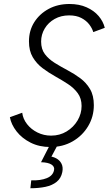

<svg xmlns="http://www.w3.org/2000/svg" viewBox="-20 -748 571 987"><path d="M239.3 7.8Q182.1 7.8 137.5 -14.6Q92.8 -37.1 65.2 -72.5Q37.6 -107.9 30.8 -145.5L94.2 -168.5Q98.1 -136.7 119.1 -109.9Q140.1 -83 172.6 -66.9Q205.1 -50.8 242.7 -50.8Q287.1 -50.8 322.5 -72.3Q357.9 -93.8 378.7 -128.7Q399.4 -163.6 399.4 -203.1Q399.4 -242.2 379.6 -269Q359.9 -295.9 329.3 -315.9Q298.8 -335.9 264.2 -355.2Q229.5 -374.5 198.7 -397.7Q168 -420.9 148.4 -453.9Q128.9 -486.8 128.9 -535.2Q128.9 -590.8 156.2 -634Q183.6 -677.2 230.5 -702.4Q277.3 -727.5 336.9 -727.5Q387.2 -727.5 425.3 -710.4Q463.4 -693.4 487.1 -665.5Q510.7 -637.7 518.6 -605L459.5 -583Q454.1 -602.1 439 -622.1Q423.8 -642.1 398.2 -655.5Q372.6 -668.9 335.4 -668.9Q293.5 -668.9 261 -650.6Q228.5 -632.3 210 -601.6Q191.4 -570.8 191.4 -534.2Q191.4 -495.1 210.9 -469.5Q230.5 -443.8 261.5 -424.6Q292.5 -405.3 327.1 -387Q361.8 -368.7 392.6 -345.9Q423.3 -323.2 442.9 -290Q462.4 -256.8 462.4 -207.5Q462.4 -148.4 433.1 -99.4Q403.8 -50.3 353.3 -21.2Q302.7 7.8 239.3 7.8ZM136.2 219.7 140.6 179.2Q189 180.7 220.7 167.7Q252.4 154.8 257.8 126.5Q261.7 108.9 244.6 97.9Q227.5 86.9 190.9 85.9L234.9 0H274.9L232.9 78.6L228 55.2Q251.5 56.2 269.5 66.2Q287.6 76.2 296.4 94Q305.2 111.8 300.3 136.7Q293.9 168.5 271.2 186.8Q248.5 205.1 213.9 212.4Q179.2 219.7 136.2 219.7Z"/></svg>

Font: Reddit Sans Light
Style: Italic
Weight: 300
Italic angle: -11.25°
Designer: Stephen Hutchings
Version: Version 1.013